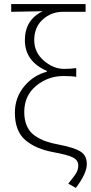

<svg xmlns="http://www.w3.org/2000/svg" viewBox="-20 -739 448 942"><path d="M352 183 315 162Q346 124 355 108Q364 92 364 73Q364 48 339.5 34.5Q315 21 244 8Q155 -8 104 -52Q53 -96 53 -186Q53 -260 98.5 -315Q144 -370 210 -387V-391Q102 -438 102 -542Q102 -641 189 -684Q67 -682 35 -681V-719H400V-681H288Q232 -681 190 -643.5Q148 -606 148 -542Q148 -482 195 -441.5Q242 -401 294 -401Q329 -401 354 -405V-362Q331 -366 291 -366Q216 -366 157.5 -318Q99 -270 99 -189Q99 -149 112.5 -119.5Q126 -90 152 -72.5Q178 -55 205.5 -45.5Q233 -36 271 -29Q344 -15 375 4.5Q406 24 406 66Q406 112 352 183Z"/></svg>

Font: Toshiba Sans Light
Style: Regular
Weight: 300
Designer: Paul D. Hunt
Foundry: Toshiba Corporation
Version: Version 2.020;PS 2.0;hotconv 1.0.86;makeotf.lib2.5.63406